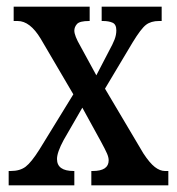

<svg xmlns="http://www.w3.org/2000/svg" viewBox="-20 -556 531 576"><path d="M6 0V-43H12Q40 -43 57 -56Q74 -69 98 -107L200 -273L102 -440Q70 -493 33 -493H21V-536H249V-493H247Q219 -493 211 -484Q203 -475 203 -464Q203 -449 221 -418L269 -330L308 -405Q318 -423 323.5 -437Q329 -451 329 -465Q329 -483 317.5 -488Q306 -493 289 -493H285V-536H465V-493H457Q433 -493 418 -481.5Q403 -470 378 -429L295 -290L410 -96Q429 -67 444.5 -55Q460 -43 475 -43H485V0H254V-43H258Q306 -43 306 -75Q306 -84 301 -95.5Q296 -107 283 -131L227 -233L171 -136Q151 -99 151 -79Q151 -43 201 -43H203V0Z"/></svg>

Font: Noto Serif ExtraCondensed Medium
Style: Regular
Weight: 500
Width: 2
Designer: Monotype Design Team
Foundry: Monotype Imaging Inc.
Version: Version 2.015